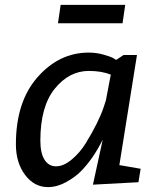

<svg xmlns="http://www.w3.org/2000/svg" viewBox="-20 -755 630 785"><path d="M468 -80 555 -65 546 -10 360 0 400 -184Q360 -104 310 -54Q286 -30 249.5 -10Q213 10 176 10Q120 10 82.5 -40Q45 -90 45 -165Q45 -339 133.5 -439.5Q222 -540 343 -540Q372 -540 400 -532.5Q428 -525 442 -518L455 -510L485 -530H540ZM413 -345 433 -450Q395 -465 343 -465Q263 -465 204 -392.5Q145 -320 145 -180Q145 -129 162 -102Q179 -75 209.5 -75Q240 -75 273.5 -103Q307 -131 331 -170Q383 -255 404 -317ZM217 -660 228 -735H492L481 -660Z"/></svg>

Font: Bitter
Style: Italic
Weight: 400
Italic angle: -9°
Designer: Sol Matas
Foundry: Sol Matas
Version: Version 1.001